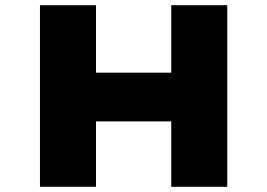

<svg xmlns="http://www.w3.org/2000/svg" viewBox="-20 -720 1030 740"><path d="M640 0V-700H856V0ZM134 0V-700H350V0ZM215 -252 216 -440H762V-252Z"/></svg>

Font: Lexend Mega Black
Style: Regular
Weight: 900
Version: Version 1.007